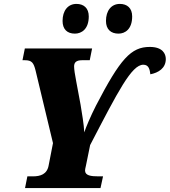

<svg xmlns="http://www.w3.org/2000/svg" viewBox="-20 -962 868 982"><path d="M586 -790C620 -790 656 -813 656 -878C656 -921 630 -942 593 -942C549 -942 522 -907 522 -855C522 -812 547 -790 586 -790ZM363 -790C397 -790 434 -813 434 -878C434 -921 408 -942 371 -942C327 -942 300 -907 300 -855C300 -812 324 -790 363 -790ZM108 0H494L507 -60H484C445 -60 415 -64 415 -90C415 -94 416 -100 420 -117L441 -220C584 -495 653 -631 713 -631C742 -631 746 -605 749 -582C790 -590 828 -613 828 -660C828 -687 812 -722 746 -722C650 -722 595 -661 471 -422C444 -369 419 -310 411 -285C409 -328 399 -383 392 -427L370 -545C363 -580 359 -609 359 -622C359 -642 369 -654 400 -654H439L451 -714H107L95 -654H107C143 -654 152 -641 162 -601L251 -230L229 -117C221 -70 186 -60 148 -60H120Z"/></svg>

Font: Noto Serif SemiCondensed Black
Style: Italic
Weight: 900
Width: 4
Italic angle: -12°
Designer: Monotype Design Team
Foundry: Monotype Imaging Inc.
Version: Version 2.014